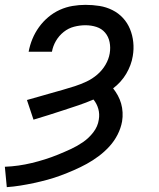

<svg xmlns="http://www.w3.org/2000/svg" viewBox="-34 -558 654 791"><path d="M-6 213 -14 129Q14 128 42 124Q70 120 97 113.5Q124 107 151 98.5Q178 90 205 79Q232 68 258 56Q284 44 308 27.5Q332 11 350.5 -13Q369 -37 373 -65Q377 -88 371 -109.5Q365 -131 351 -148Q321 -135 290 -124.5Q259 -114 228 -104Q197 -94 166 -84Q135 -74 104 -65L77 -146Q102 -153 126.5 -160Q151 -167 175.5 -174Q200 -181 225 -188Q250 -195 274.5 -203Q299 -211 322.5 -222Q346 -233 366.5 -250.5Q387 -268 400.5 -291Q414 -314 418 -338Q422 -362 417.5 -384.5Q413 -407 399 -423.5Q385 -440 363.5 -447Q342 -454 318 -454Q295 -454 271.5 -448Q248 -442 228.5 -426.5Q209 -411 196.5 -389.5Q184 -368 180 -345H84Q89 -372 99.5 -397.5Q110 -423 126.5 -446Q143 -469 165 -487.5Q187 -506 212.5 -517.5Q238 -529 265 -533.5Q292 -538 318 -538Q348 -538 376 -533.5Q404 -529 429 -516.5Q454 -504 472.5 -484Q491 -464 501.5 -438.5Q512 -413 515 -384.5Q518 -356 513 -327Q510 -308 503 -289.5Q496 -271 486 -254Q476 -237 462 -221.5Q448 -206 432 -194Q443 -180 451.5 -164.5Q460 -149 465 -131.5Q470 -114 471 -95Q472 -76 469 -58Q464 -30 450.5 -3.5Q437 23 417 45Q397 67 373 85Q349 103 323.5 117Q298 131 270.5 143Q243 155 216 165Q189 175 161.5 182.5Q134 190 106 196Q78 202 50 206.5Q22 211 -6 213Z"/></svg>

Font: Iosevka Curly Medium Extended
Style: Italic
Weight: 500
Width: 7
Italic angle: -9°
Monospace: yes
Designer: Belleve Invis
Foundry: Belleve Invis
Version: Version 11.1.0; ttfautohint (v1.8.3)